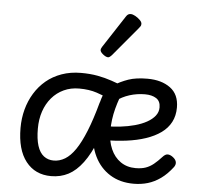

<svg xmlns="http://www.w3.org/2000/svg" viewBox="-57 -898 1008 976"><g transform="rotate(5 446.5 -410.0)"><path d="M63 -214Q63 -263 75 -308Q87 -353 110.5 -391.5Q134 -430 168 -458.5Q202 -487 247 -503Q292 -519 346 -519Q392 -519 430 -512Q468 -505 503 -493Q538 -481 575 -466Q549 -410 534 -353Q519 -296 519 -238Q519 -186 536.5 -146Q554 -106 586.5 -83.5Q619 -61 663 -61Q693 -61 714.5 -68.5Q736 -76 755 -91.5Q774 -107 794 -129Q808 -145 821 -144.5Q834 -144 848 -133Q862 -122 864.5 -109.5Q867 -97 858 -84Q829 -46 797.5 -23.5Q766 -1 732 9Q698 19 660 19Q590 19 539 -13Q488 -45 460.5 -101.5Q433 -158 433 -229Q433 -280 440.5 -322Q448 -364 459.5 -399Q471 -434 483 -461L518 -393Q472 -413 433 -426Q394 -439 343 -439Q300 -439 264.5 -422.5Q229 -406 203.5 -376Q178 -346 164.5 -306Q151 -266 151 -218Q151 -165 162 -130.5Q173 -96 194.5 -79.5Q216 -63 245 -63Q275 -63 302.5 -79.5Q330 -96 355 -132.5Q380 -169 404.5 -229.5Q429 -290 453 -378L519 -368Q492 -262 463 -188.5Q434 -115 400 -69.5Q366 -24 326.5 -3.5Q287 17 239 17Q157 17 110 -43Q63 -103 63 -214ZM846 -386Q846 -344 829 -311.5Q812 -279 780 -256Q748 -233 703.5 -218Q659 -203 604.5 -196Q550 -189 488 -189V-260Q529 -260 568 -264.5Q607 -269 641.5 -278.5Q676 -288 702 -302.5Q728 -317 743 -336Q758 -355 758 -379Q758 -411 736 -425Q714 -439 679 -439Q638 -439 600 -427Q562 -415 530 -391L509 -468Q548 -492 587 -505.5Q626 -519 684 -519Q756 -519 801 -486Q846 -453 846 -386ZM475 -610Q464 -610 449 -622Q434 -634 434 -644Q434 -647 435 -650Q436 -653 440 -660L547 -824Q552 -832 557.5 -835.5Q563 -839 571 -839Q581 -839 594.5 -831.5Q608 -824 618.5 -813.5Q629 -803 629 -794Q629 -787 626.5 -782.5Q624 -778 617 -770L494 -623Q482 -610 475 -610Z"/></g></svg>

Font: Playwrite ES Deco
Style: Regular
Weight: 400
Designer: Veronika Burian, José Scaglione
Foundry: TypeTogether
Version: Version 1.002